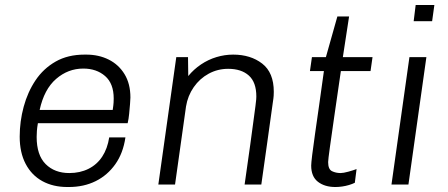

<svg xmlns="http://www.w3.org/2000/svg" viewBox="-20 -740 1798 770"><path d="M250 10Q193 10 150 -13.5Q107 -37 83 -82.5Q59 -128 59 -192Q59 -253 75 -312Q91 -371 122.5 -418Q154 -465 203 -493Q252 -521 319 -521H326Q376 -521 416 -501Q456 -481 479.5 -442.5Q503 -404 503 -349Q503 -341 501.5 -323Q500 -305 498 -284Q496 -263 492 -246H132Q129 -229 128 -215.5Q127 -202 127 -191Q127 -118 163 -82Q199 -46 258 -46Q301 -46 335 -63Q369 -80 390 -112Q411 -144 418 -189H483Q474 -126 442.5 -81.5Q411 -37 363.5 -13.5Q316 10 256 10ZM139 -299H432Q435 -319 435.5 -328.5Q436 -338 436 -345Q436 -405 401.5 -435Q367 -465 314 -465Q253 -465 205 -423.5Q157 -382 139 -299Z M615 0 687 -511H734L735 -435Q757 -462 786 -481.5Q815 -501 848 -511Q881 -521 915 -521Q985 -521 1031.5 -485Q1078 -449 1078 -372Q1078 -365 1077.5 -356Q1077 -347 1074 -328Q1071 -309 1066 -270.5Q1061 -232 1051.5 -166.5Q1042 -101 1028 0H961Q975 -96 983.5 -159Q992 -222 997 -259Q1002 -296 1004.5 -315Q1007 -334 1007.5 -341.5Q1008 -349 1008 -353Q1008 -410 978 -437Q948 -464 895 -464Q853 -464 817 -444.5Q781 -425 757 -390.5Q733 -356 726 -313L682 0Z M1325 10Q1282 10 1255 -11Q1228 -32 1228 -76Q1228 -85 1232 -118.5Q1236 -152 1243.5 -203.5Q1251 -255 1260 -319Q1269 -383 1279 -455H1223L1231 -511H1287L1333 -674H1380L1355 -511H1474L1466 -455H1347Q1333 -359 1321.5 -279.5Q1310 -200 1303 -149.5Q1296 -99 1296 -90Q1296 -61 1311.5 -53.5Q1327 -46 1346 -46Q1357 -46 1377 -51.5Q1397 -57 1410 -62L1403 -7Q1393 -2 1379.5 2Q1366 6 1352 8Q1338 10 1325 10Z M1550 0 1622 -511H1690L1618 0ZM1639 -655 1647 -720H1722L1713 -655Z"/></svg>

Font: Chivo Medium ExtraLight
Style: Italic
Weight: 250
Italic angle: -8.05°
Version: Version 2.002